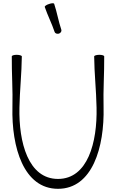

<svg xmlns="http://www.w3.org/2000/svg" viewBox="-20 -1154 714 1205"><path d="M261 -1110C279 -1057 305 -1007 323 -953C326 -944 338 -940 350 -943C361 -947 368 -958 365 -967C347 -1020 338 -1076 320 -1130C319 -1135 304 -1135 288 -1129C271 -1124 259 -1115 261 -1110ZM54 -800C53 -694 61 -587 58 -481C52 -230 128 31 344 31C560 31 636 -230 630 -481C627 -587 635 -694 634 -800C634 -806 620 -810 603 -810C585 -810 571 -805 571 -800C572 -693 584 -586 586 -479C591 -261 531 -31 344 -31C157 -31 97 -261 102 -479C104 -586 116 -693 117 -800C117 -805 103 -810 85 -810C68 -810 54 -806 54 -800Z"/></svg>

Font: Nupuram ExtraLight
Style: Regular
Weight: 200
Designer: Santhosh Thottingal (santhosh.thottingal@gmail.com)
Foundry: SMC
Version: Version 1.000